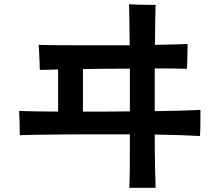

<svg xmlns="http://www.w3.org/2000/svg" viewBox="-20 -837 1040 912"><path d="M594 55Q596 27 596.5 -42Q597 -111 597 -199Q521 -199 442.5 -199Q364 -199 292.5 -198.5Q221 -198 164.5 -197Q108 -196 74 -195Q74 -205 73.5 -227.5Q73 -250 72.5 -274Q72 -298 71 -310Q100 -309 147.5 -308Q195 -307 256 -307V-507Q228 -506 205.5 -505.5Q183 -505 169 -505Q169 -518 168 -541Q167 -564 166 -587.5Q165 -611 163 -624Q190 -623 237 -622.5Q284 -622 343 -622Q402 -622 467.5 -622Q533 -622 596 -622Q595 -693 594.5 -745Q594 -797 593 -817Q608 -816 632 -815Q656 -814 680 -814Q704 -814 719 -814Q718 -798 717.5 -747Q717 -696 716 -624Q769 -625 810 -626Q851 -627 871 -628Q871 -614 870.5 -590Q870 -566 869.5 -543.5Q869 -521 868 -510Q848 -511 808 -511.5Q768 -512 715 -512V-309Q783 -310 839.5 -311.5Q896 -313 932 -315Q932 -301 932 -275.5Q932 -250 931.5 -226Q931 -202 930 -191Q896 -193 840 -195Q784 -197 715 -198Q715 -110 716.5 -42Q718 26 719 55ZM374 -307Q429 -307 485.5 -307Q542 -307 597 -308V-511Q542 -511 484.5 -510.5Q427 -510 374 -509Z"/></svg>

Font: Zen Kaku Gothic Antique
Style: Bold
Weight: 700
Designer: Yoshimichi Ohira
Foundry: Positype
Version: Version 1.001